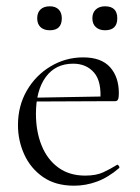

<svg xmlns="http://www.w3.org/2000/svg" viewBox="-20 -577 445 609"><path d="M215 12Q156 12 116.5 -15.5Q77 -43 57 -87Q37 -131 37 -180Q37 -241 65 -289.5Q93 -338 140.5 -366.5Q188 -395 244 -395Q301 -395 329 -364Q357 -333 357 -281Q357 -268 354.5 -262Q352 -256 345 -256H298Q303 -318 278.5 -346.5Q254 -375 212 -375Q156 -375 125 -332.5Q94 -290 94 -216Q94 -160 112 -115.5Q130 -71 165 -45.5Q200 -20 250 -20Q285 -20 307.5 -30.5Q330 -41 351 -54Q353 -56 356.5 -51.5Q360 -47 358 -44Q323 -14 287.5 -1Q252 12 215 12ZM81 -255 80 -267 308 -271V-256ZM138 -481Q119 -481 108.5 -491Q98 -501 98 -519Q98 -537 108.5 -547Q119 -557 138 -557Q156 -557 166 -547Q176 -537 176 -519Q176 -481 138 -481ZM313 -481Q295 -481 284 -491Q273 -501 273 -519Q273 -537 284 -547Q295 -557 313 -557Q352 -557 352 -519Q352 -481 313 -481Z"/></svg>

Font: Cormorant Garamond Light
Style: Regular
Weight: 300
Designer: Christian Thalmann (Catharsis Fonts)
Foundry: Catharsis Fonts
Version: Version 4.001